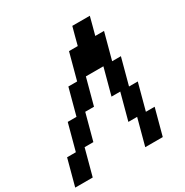

<svg xmlns="http://www.w3.org/2000/svg" viewBox="-196 -1031 1142 1187"><g transform="rotate(-30 375.0 -437.5)"><path d="M500 0H625L675.3 -187.5H612.8L663.1 -375H600.6L650.9 -562.5H588.4L638.7 -750H576.2Q582 -771 593 -812.5Q604 -854 609.4 -875H484.4Q478.5 -854 467.5 -812.5Q456.5 -771 451.2 -750H388.7L338.4 -562.5H275.9L225.6 -375H163.1L112.8 -187.5H50.3L0 0H125L175.3 -187.5H237.8L288.1 -375H350.6L400.9 -562.5H525.9L475.6 -375H538.1L487.8 -187.5H550.3Z"/></g></svg>

Font: Faithful 32x
Style: Oblique
Weight: 400
Foundry: Faithful Resource Pack
Version: Version 1.0; January 27, 2023